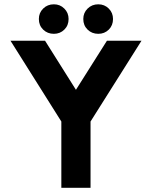

<svg xmlns="http://www.w3.org/2000/svg" viewBox="-20 -894 724 914"><path d="M489 -700H653.5L411 -315.5V0H272V-315.5L30 -700H194.5L341.5 -466.5ZM236.5 -733Q206 -733 185.5 -753Q165 -773 165 -803.5Q165 -833 185.5 -853.2Q206 -873.5 236.5 -873.5Q266 -873.5 286.2 -853.2Q306.5 -833 306.5 -803.5Q306.5 -773 286.2 -753Q266 -733 236.5 -733ZM448 -733Q417.5 -733 397 -753Q376.5 -773 376.5 -803.5Q376.5 -833 397 -853.2Q417.5 -873.5 448 -873.5Q477.5 -873.5 497.8 -853.2Q518 -833 518 -803.5Q518 -773 497.8 -753Q477.5 -733 448 -733Z"/></svg>

Font: Urbanist ExtraBold
Style: Regular
Weight: 800
Designer: Corey Hu
Foundry: Corey Hu
Version: Version 1.330; ttfautohint (v1.8.4.7-5d5b)